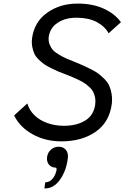

<svg xmlns="http://www.w3.org/2000/svg" viewBox="-20 -780 696 1073"><path d="M324 10Q233 10 161.5 -30Q90 -70 59 -135L133 -202Q143 -165 172 -136.5Q201 -108 244 -92.5Q287 -77 337 -77Q409 -77 456.5 -106.5Q504 -136 512 -196Q515 -216 511.5 -234Q508 -252 501.5 -265.5Q495 -279 481 -292Q467 -305 455 -313.5Q443 -322 421.5 -332.5Q400 -343 386.5 -348.5Q373 -354 348 -364Q319 -375 304.5 -381Q290 -387 265 -399.5Q240 -412 226.5 -421.5Q213 -431 196.5 -447Q180 -463 172.5 -479Q165 -495 160.5 -517.5Q156 -540 159 -565Q171 -657 243 -708.5Q315 -760 414 -760Q498 -760 560 -731.5Q622 -703 656 -656L587 -594Q565 -634 519.5 -657.5Q474 -681 407 -681Q383 -681 362 -677Q341 -673 322 -664Q303 -655 288.5 -642.5Q274 -630 264.5 -612Q255 -594 252 -572Q250 -551 257 -532.5Q264 -514 275.5 -501Q287 -488 310 -474.5Q333 -461 351 -453Q369 -445 400 -433Q431 -420 446 -413.5Q461 -407 488.5 -393Q516 -379 530.5 -368Q545 -357 563.5 -338.5Q582 -320 590.5 -301Q599 -282 603.5 -256Q608 -230 605 -201Q592 -97 514.5 -43.5Q437 10 324 10ZM228 273 233 239Q271 238 290 191Q301 162 293 157Q268 157 254 140.5Q240 124 243 98.5Q246 73 264.5 56.5Q283 40 308.5 40Q334 40 348.5 58Q363 76 359 104Q351 174 315 224.5Q279 275 228 273Z"/></svg>

Font: Orkney
Style: Italic
Weight: 400
Italic angle: -7°
Designer: Samuel Oakes and Alfredo Marco Pradil
Foundry: Alfredo Marco Pradil
Version: 1.0; ttfautohint (v1.5)